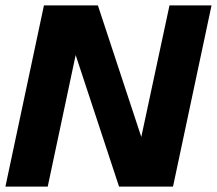

<svg xmlns="http://www.w3.org/2000/svg" viewBox="-43 -688 800 708"><path d="M-23 0 119 -668H318L478 -183L582 -668H737L595 0H396L236 -485L133 0Z"/></svg>

Font: Atkinson Hyperlegible
Style: Bold Italic
Weight: 700
Italic angle: -12°
Designer: Elliott Scott, Megan Eiswerth, Linus Boman, Theodore Petrosky
Foundry: Braille Institute
Version: Version 1.006; ttfautohint (v1.8.3)